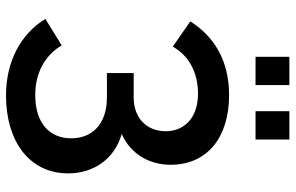

<svg xmlns="http://www.w3.org/2000/svg" viewBox="-188 -764 961 624"><g transform="rotate(90 292.0 -452.5)"><path d="M165 -803H257V-913H165ZM342 -803H434V-913H342ZM291 8C437 8 544 -66 544 -194C544 -277 497 -345 416 -368C483 -398 516 -460 516 -527C516 -646 427 -717 290 -717C176 -717 99 -668 50 -591L132 -534C160 -584 213 -616 285 -616C363 -616 407 -572 407 -511C407 -451 366 -407 297 -407H218V-320H297C384 -320 430 -272 430 -204C430 -133 380 -87 289 -87C217 -87 160 -119 128 -173L42 -120C91 -39 182 8 291 8Z"/></g></svg>

Font: FIGSv2-sans-serif SemiBold
Style: Regular
Weight: 600
Designer: Matt McInerney, Pablo Impallari, Rodrigo Fuenzalida,Mirko Velimirovic
Foundry: Matt McInerney, Pablo Impallari, Rodrigo Fuenzalida
Version: Version 4.021;hotconv 1.0.109;makeotfexe 2.5.65596